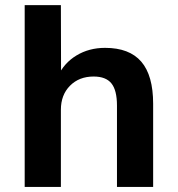

<svg xmlns="http://www.w3.org/2000/svg" viewBox="-20 -739 702 759"><path d="M77.6 -718.8H220.7L221.4 -436.8H208.5Q232.9 -490 282.5 -519.9Q332 -549.8 395.3 -549.8Q491.5 -549.8 538.5 -495.2Q585.4 -440.7 585.4 -328.6V0H442.4V-321.8Q442.4 -382.1 420.5 -409.3Q398.7 -436.5 350.1 -436.5Q292.7 -436.5 256.7 -400.1Q220.7 -363.8 220.7 -305.2V0H77.6Z"/></svg>

Font: Min Sans VF VF
Style: Regular
Weight: 400
Designer: Jinseong-Kim, NotoSansCJK, Nunito
Foundry: Jinseong-Kim
Version: Version 1.420;Glyphs 3.1.2 (3151)